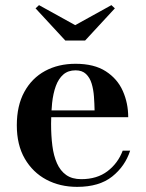

<svg xmlns="http://www.w3.org/2000/svg" viewBox="-20 -718 569 748"><path d="M280.5 10Q213.5 10 160.5 -18.2Q107.5 -46.5 76.5 -100Q45.5 -153.5 45.5 -230Q45.5 -306.5 74.8 -360Q104 -413.5 155.5 -441.5Q207 -469.5 274.5 -469.5Q347 -469.5 392.2 -440.2Q437.5 -411 458.5 -363.5Q479.5 -316 479.5 -261.5H113V-288H348.5Q348 -314.5 346 -342Q344 -369.5 337 -392.5Q330 -415.5 315 -429.8Q300 -444 274.5 -444Q245.5 -444 226.8 -427.8Q208 -411.5 197.5 -382.8Q187 -354 183 -316.5Q179 -279 179 -236Q179 -189.5 184 -150.2Q189 -111 202 -81.8Q215 -52.5 238 -36.2Q261 -20 296.5 -20Q358 -20 398.8 -51Q439.5 -82 458 -131H487Q467.5 -70.5 417 -30.2Q366.5 10 280.5 10ZM234.5 -560 118.5 -685.5 132 -698 273 -620 414 -698 427.5 -685.5 311.5 -560Z"/></svg>

Font: Bodoni Moda 9pt SemiBold
Style: Regular
Weight: 600
Designer: Owen Earl
Foundry: indestructible type
Version: Version 2.005